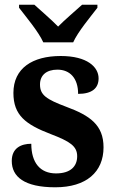

<svg xmlns="http://www.w3.org/2000/svg" viewBox="-20 -786 489 816"><path d="M164 -606H291C311 -651 365 -715 394 -753V-766H329C303 -742 255 -702 227 -673C199 -702 152 -742 126 -766H61V-753C90 -715 144 -651 164 -606ZM215 10C347 10 420 -55 420 -160C420 -255 362 -295 262 -332C177 -364 150 -382 150 -427C150 -466 177 -490 224 -490C277 -490 312 -454 312 -387C371 -387 399 -411 399 -453C399 -501 351 -548 238 -548C118 -548 37 -496 37 -391C37 -296 89 -257 196 -216C277 -185 308 -165 308 -122C308 -80 281 -49 218 -49C151 -49 113 -94 113 -175C70 -175 30 -157 30 -102C30 -35 83 10 215 10Z"/></svg>

Font: Noto Serif SemiCondensed
Style: Bold
Weight: 700
Width: 4
Designer: Monotype Design Team
Foundry: Monotype Imaging Inc.
Version: Version 2.015